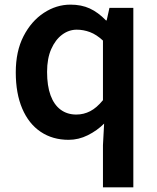

<svg xmlns="http://www.w3.org/2000/svg" viewBox="-20 -589 677 828"><path d="M424 219V37L429 -56Q399 -26 359 -6Q319 14 276 14Q207 14 155.5 -20.5Q104 -55 76 -120.5Q48 -186 48 -277Q48 -368 81.5 -433Q115 -498 169 -533.5Q223 -569 284 -569Q331 -569 367 -552.5Q403 -536 437 -501H440L452 -555H555V219ZM309 -95Q341 -95 369 -109.5Q397 -124 424 -157V-414Q396 -440 368 -450.5Q340 -461 311 -461Q277 -461 248 -439.5Q219 -418 201 -377.5Q183 -337 183 -279Q183 -219 198 -178Q213 -137 241.5 -116Q270 -95 309 -95Z"/></svg>

Font: Noto Sans SC SemiBold
Style: Regular
Weight: 600
Designer: Ryoko NISHIZUKA 西塚涼子 (kana, bopomofo & ideographs); Paul D. Hunt (Latin, Greek & Cyrillic); Sandoll Communications 산돌커뮤니
Foundry: Adobe
Version: Version 2.004-H2;hotconv 1.0.118;makeotfexe 2.5.65603